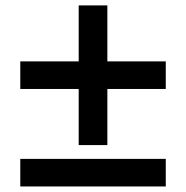

<svg xmlns="http://www.w3.org/2000/svg" viewBox="-20 -705 688 710"><path d="M271 -168.5V-376H55V-478H271V-685H377V-478H593V-376H377V-168.5ZM55 -15.5V-117.5H593V-15.5Z"/></svg>

Font: Geologica Thin Roman SemiBold
Style: Regular
Weight: 600
Version: Version 1.010;gftools[0.9.28]